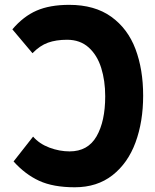

<svg xmlns="http://www.w3.org/2000/svg" viewBox="-20 -755 640 792"><path d="M36 -89 116.5 -191.5Q142.5 -161.5 184 -146Q225.5 -130.5 267 -130.5Q342.5 -130.5 378.2 -192.5Q414 -254.5 414 -358Q414 -422 397.5 -474.8Q381 -527.5 345.8 -559.2Q310.5 -591 256.5 -591Q211.5 -591 178 -579Q144.5 -567 114 -535.5L31 -634Q76.5 -687.5 131 -711.2Q185.5 -735 265.5 -735Q370.5 -735 438.8 -686Q507 -637 538.8 -552.8Q570.5 -468.5 570.5 -360.5Q570.5 -253 539 -167.5Q507.5 -82 444 -32.2Q380.5 17.5 288.5 17.5Q199.5 17.5 141.5 -9.2Q83.5 -36 36 -89Z"/></svg>

Font: JuliaMono ExtraBold
Style: Regular
Weight: 800
Monospace: yes
Designer: cormullion
Foundry: corm
Version: Version 0.055; ttfautohint (v1.8.4)